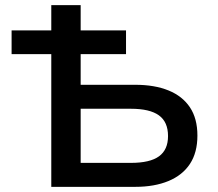

<svg xmlns="http://www.w3.org/2000/svg" viewBox="-20 -725 846 745"><path d="M179 0V-515H25V-607H179V-705H293V-607H469V-515H293V-396H505Q580 -396 634 -374Q688 -352 717 -308.5Q746 -265 746 -199Q746 -133 717 -89Q688 -45 633.5 -22.5Q579 0 505 0ZM293 -93H488Q562 -93 597 -118.5Q632 -144 632 -197Q632 -252 596.5 -277.5Q561 -303 488 -303H293Z"/></svg>

Font: Nunito Sans 6pt SemiBold
Style: Regular
Weight: 600
Version: Version 3.101;gftools[0.9.27]